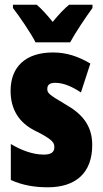

<svg xmlns="http://www.w3.org/2000/svg" viewBox="-20 -786 436 816"><path d="M131 -606H278C299 -645 345 -714 373 -752V-766H274C254 -750 231 -726 204 -693C178 -725 156 -749 136 -766H35V-752C61 -719 114 -641 131 -606ZM372 -170C372 -255 326 -304 259 -342C188 -384 181 -390 181 -408C181 -426 192 -434 215 -434C253 -434 291 -415 324 -393L364 -516C311 -547 262 -563 205 -563C90 -563 25 -503 25 -400C25 -322 60 -265 128 -231C205 -193 211 -179 211 -161C211 -138 196 -129 166 -129C116 -129 66 -150 26 -174V-21C77 2 129 10 183 10C302 10 372 -51 372 -170Z"/></svg>

Font: Noto Sans Arabic ExtCond Blk
Style: Regular
Weight: 900
Width: 2
Designer: Monotype Design Team, Nadine Chahine, Nizar Qandah and Khaled Hosny
Foundry: Monotype Imaging Inc.
Version: Version 2.012